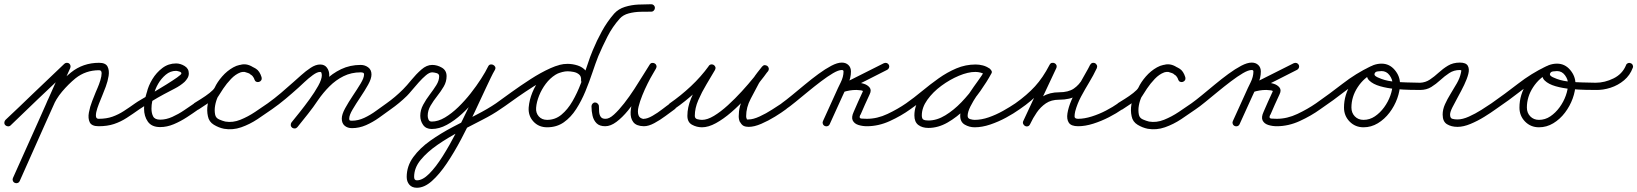

<svg xmlns="http://www.w3.org/2000/svg" viewBox="-38 -578 7717 905"><path d="M-12 -13Q20 -43 52.5 -74Q85 -105 117 -136Q154 -171 191 -206.5Q228 -242 265 -277Q270 -282 277.5 -282Q285 -282 290 -277Q295 -271 294.5 -264Q294 -257 289 -252Q252 -216 215 -181Q178 -146 141 -111Q109 -80 76.5 -49Q44 -18 12 13Q7 18 -0.5 17.5Q-8 17 -13 12Q-18 7 -17.5 -0.5Q-17 -8 -12 -13ZM284 -280Q291 -277 293.5 -270.5Q296 -264 293 -257Q233 -124 173.5 9Q114 142 55 275Q52 282 45 284.5Q38 287 32 284Q25 281 22.5 274Q20 267 23 261Q83 128 142.5 -5.5Q202 -139 261 -272Q264 -278 271 -280.5Q278 -283 284 -280ZM187 -61Q180 -63 177 -70Q174 -77 177 -83Q194 -128 226.5 -167Q259 -206 296 -236Q353 -282 429 -282Q460 -282 469 -264Q478 -246 474 -220.5Q470 -195 460.5 -169.5Q451 -144 445 -130Q443 -124 435.5 -106.5Q428 -89 421 -68.5Q414 -48 414 -33Q414 -18 427 -18Q464 -18 492 -28Q520 -38 545.5 -54.5Q571 -71 599 -91Q605 -95 612 -94Q619 -93 623 -87Q627 -81 626 -74Q625 -67 619 -63Q588 -41 559.5 -22.5Q531 -4 499.5 6.5Q468 17 427 17Q394 17 385 -1.5Q376 -20 381 -47.5Q386 -75 396.5 -101.5Q407 -128 413 -143Q415 -148 422 -164Q429 -180 435 -199.5Q441 -219 441 -233Q441 -247 429 -247Q366 -247 318 -209Q284 -181 254.5 -146Q225 -111 209 -71Q207 -64 200 -61Q193 -58 187 -61Z M595 -67Q590 -73 591.5 -80Q593 -87 599 -91Q607 -97 631 -111Q655 -125 686.5 -143.5Q718 -162 747.5 -180.5Q777 -199 797 -213Q817 -227 817 -232Q817 -238 806.5 -241Q796 -244 792 -244Q765 -244 743.5 -226Q722 -208 707.5 -183Q693 -158 688 -134Q688 -134 688 -134Q688 -133 688 -133Q683 -116 679.5 -100Q676 -84 676 -66Q676 -44 684 -29Q692 -14 717 -14Q745 -14 774 -27Q803 -40 829.5 -58Q856 -76 878 -91Q884 -95 891 -94Q898 -93 902 -87Q906 -81 905 -74Q904 -67 898 -63Q873 -45 843 -25.5Q813 -6 781 7.5Q749 21 717 21Q677 21 659 -4.5Q641 -30 641 -66Q641 -87 644.5 -105.5Q648 -124 654 -143Q654 -143 654 -142Q654 -142 654 -142Q661 -173 680 -204.5Q699 -236 727.5 -257.5Q756 -279 792 -279Q812 -279 832 -267Q852 -255 852 -232Q852 -220 846 -210Q840 -200 832 -192Q812 -174 785.5 -160.5Q759 -147 735 -134Q705 -118 676 -100Q647 -82 619 -63Q613 -58 606 -59.5Q599 -61 595 -67Z M873 -67Q869 -74 870.5 -81Q872 -88 878 -92Q889 -99 910 -112Q931 -125 950 -140Q969 -155 974 -165Q986 -191 1009 -217.5Q1032 -244 1061.5 -260.5Q1091 -277 1122 -273Q1122 -273 1123 -273Q1125 -273 1125 -273Q1151 -265 1168.5 -254Q1186 -243 1195 -214Q1197 -206 1193.5 -200Q1190 -194 1183 -192Q1177 -190 1170.5 -192.5Q1164 -195 1162 -203Q1158 -213 1153 -218Q1153 -218 1153 -218Q1153 -218 1153 -218Q1153 -218 1153.5 -218Q1154 -218 1154 -218Q1151 -221 1148 -223.5Q1145 -226 1141 -228Q1141 -228 1141 -228.5Q1141 -229 1141 -229Q1141 -229 1141 -229Q1141 -229 1141 -229Q1118 -245 1095 -236.5Q1072 -228 1051 -206Q1030 -184 1014 -160Q998 -136 989 -121Q989 -121 989 -121Q989 -121 989 -121Q989 -122 989 -122Q989 -122 989 -122Q980 -103 976 -80.5Q972 -58 976 -38Q979 -22 995 -15Q1011 -8 1024 -5Q1024 -5 1024 -5Q1024 -5 1024 -5Q1024 -5 1024 -5Q1024 -5 1024 -5Q1059 1 1095 -13.5Q1131 -28 1164.5 -50.5Q1198 -73 1224 -91Q1230 -95 1237 -94Q1244 -93 1248 -87Q1252 -81 1251 -74Q1250 -67 1244 -63Q1213 -41 1176 -16.5Q1139 8 1099 22Q1059 36 1018 29Q1018 29 1018 29Q1018 29 1018 29Q1018 29 1018 29Q1018 29 1018 29Q993 24 970 10Q947 -4 942 -30Q936 -57 941 -86Q946 -115 959 -138Q959 -138 959 -138Q959 -138 959 -139Q959 -139 959 -139Q959 -139 959 -139Q972 -162 993.5 -191.5Q1015 -221 1042 -244Q1069 -267 1099.5 -273.5Q1130 -280 1161 -257Q1161 -257 1161 -257Q1161 -257 1161 -257Q1161 -257 1161 -257.5Q1161 -258 1161 -258Q1166 -254 1170 -250.5Q1174 -247 1178 -242Q1178 -242 1178.5 -242Q1179 -242 1179 -242Q1179 -242 1179 -242Q1179 -242 1179 -242Q1189 -231 1194 -215Q1197 -207 1193 -201Q1189 -195 1183 -193Q1177 -191 1170.5 -193.5Q1164 -196 1161 -204Q1155 -224 1143.5 -229Q1132 -234 1115 -239Q1115 -239 1117 -239Q1118 -239 1118 -239Q1095 -241 1072.5 -227Q1050 -213 1032 -191.5Q1014 -170 1006 -151Q999 -135 978.5 -118Q958 -101 935 -86.5Q912 -72 898 -62Q891 -58 884 -59.5Q877 -61 873 -67Z M1224 -91Q1256 -114 1286 -139.5Q1316 -165 1345 -191Q1360 -204 1381.5 -223.5Q1403 -243 1426.5 -258.5Q1450 -274 1471 -274Q1492 -274 1503 -259Q1514 -244 1514 -224Q1514 -199 1497 -166Q1480 -133 1455 -97.5Q1430 -62 1405 -31Q1380 0 1364 21Q1359 26 1352 27Q1345 28 1339 24Q1334 19 1333 12Q1332 5 1336 -1Q1350 -18 1373.5 -47.5Q1397 -77 1421 -110Q1445 -143 1462 -173.5Q1479 -204 1479 -224Q1479 -228 1477.5 -233.5Q1476 -239 1471 -239Q1457 -239 1436.5 -224Q1416 -209 1397.5 -191.5Q1379 -174 1369 -165Q1339 -138 1308 -112Q1277 -86 1244 -63Q1238 -58 1231 -59.5Q1224 -61 1220 -67Q1215 -73 1216.5 -80Q1218 -87 1224 -91ZM1339 24Q1333 19 1332.5 12Q1332 5 1336 -1Q1361 -32 1385.5 -62.5Q1410 -93 1433 -126Q1460 -165 1494 -198.5Q1528 -232 1570 -252Q1612 -272 1662 -272Q1682 -272 1697.5 -260.5Q1713 -249 1713 -227Q1713 -207 1697 -178.5Q1681 -150 1660.5 -119.5Q1640 -89 1624 -62Q1608 -35 1608 -19Q1608 -12 1611 -10.5Q1614 -9 1621 -9Q1650 -9 1679 -22.5Q1708 -36 1734.5 -55.5Q1761 -75 1784 -91Q1790 -95 1797 -94Q1804 -93 1808 -87Q1812 -81 1811 -74Q1810 -67 1804 -63Q1778 -44 1748.5 -23Q1719 -2 1687 12Q1655 26 1621 26Q1600 26 1586.5 14.5Q1573 3 1573 -19Q1573 -39 1589 -68Q1605 -97 1625.5 -127.5Q1646 -158 1662 -184.5Q1678 -211 1678 -227Q1678 -234 1672.5 -235.5Q1667 -237 1662 -237Q1618 -237 1581.5 -219Q1545 -201 1515 -171Q1485 -141 1461 -106Q1439 -73 1414 -41.5Q1389 -10 1364 21Q1359 27 1352 27.5Q1345 28 1339 24Z M1780 -67Q1775 -73 1776.5 -80Q1778 -87 1784 -91Q1825 -120 1862 -157Q1879 -174 1901 -201Q1923 -228 1948 -250Q1973 -272 1999 -272Q2023 -272 2045 -259Q2067 -246 2067 -219Q2067 -193 2053.5 -170Q2040 -147 2022.5 -125Q2005 -103 1991.5 -80Q1978 -57 1978 -32Q1978 -23 1982 -14Q1986 -5 1997 -5Q2027 -5 2059 -24Q2091 -43 2122 -73Q2153 -103 2180.5 -138Q2208 -173 2229.5 -206.5Q2251 -240 2263 -265Q2267 -273 2274 -274Q2281 -275 2287 -272Q2293 -269 2295.5 -262.5Q2298 -256 2294 -249Q2277 -216 2252.5 -163.5Q2228 -111 2198.5 -48Q2169 15 2136 77.5Q2103 140 2068 192Q2033 244 1997.5 275.5Q1962 307 1927 307Q1904 307 1891.5 292.5Q1879 278 1879 256Q1879 205 1910 162.5Q1941 120 1990.5 85Q2040 50 2097.5 20Q2155 -10 2208.5 -37.5Q2262 -65 2300 -91Q2306 -95 2313 -94Q2320 -93 2324 -87Q2328 -81 2327 -74Q2326 -67 2320 -63Q2286 -39 2235 -13Q2184 13 2128.5 42Q2073 71 2024.5 104.5Q1976 138 1945 175.5Q1914 213 1914 256Q1914 272 1927 272Q1954 272 1985 241Q2016 210 2048.5 158.5Q2081 107 2112.5 46Q2144 -15 2172.5 -75.5Q2201 -136 2224.5 -186.5Q2248 -237 2264 -265Q2268 -273 2275 -274Q2282 -275 2287 -272Q2293 -269 2296 -263Q2299 -257 2295 -249Q2280 -220 2256.5 -183.5Q2233 -147 2203 -109.5Q2173 -72 2138.5 -40.5Q2104 -9 2068 10.5Q2032 30 1997 30Q1970 30 1956.5 11Q1943 -8 1943 -32Q1943 -59 1956.5 -84Q1970 -109 1987.5 -132Q2005 -155 2018.5 -176.5Q2032 -198 2032 -219Q2032 -230 2019.5 -233.5Q2007 -237 1999 -237Q1986 -237 1969.5 -223Q1953 -209 1936 -190Q1919 -171 1904 -153Q1889 -135 1880 -126Q1844 -91 1804 -63Q1798 -58 1791 -59.5Q1784 -61 1780 -67Z M2300 -91Q2329 -112 2372 -143Q2415 -174 2463 -205Q2511 -236 2556.5 -256.5Q2602 -277 2637 -277Q2661 -277 2684.5 -269.5Q2708 -262 2723 -244.5Q2738 -227 2736 -199Q2735 -190 2729.5 -186Q2724 -182 2717 -183Q2711 -183 2705.5 -188Q2700 -193 2701 -202Q2702 -218 2691.5 -227Q2681 -236 2665.5 -239Q2650 -242 2637 -242Q2606 -242 2580 -225.5Q2554 -209 2534.5 -183Q2515 -157 2503 -127Q2491 -97 2489 -70Q2487 -46 2501.5 -29.5Q2516 -13 2541 -13Q2579 -13 2608.5 -37.5Q2638 -62 2660.5 -101Q2683 -140 2700 -185Q2717 -230 2730.5 -271.5Q2744 -313 2756 -341Q2775 -387 2799.5 -431.5Q2824 -476 2857 -514Q2877 -536 2907.5 -545.5Q2938 -555 2971 -556.5Q3004 -558 3032 -558Q3039 -558 3044 -553Q3049 -548 3049 -541Q3049 -534 3044 -528.5Q3039 -523 3032 -523Q3011 -523 2982 -522.5Q2953 -522 2926 -515Q2899 -508 2883 -490Q2849 -452 2825.5 -406Q2802 -360 2782 -313Q2769 -280 2754.5 -236.5Q2740 -193 2721.5 -148Q2703 -103 2678 -64Q2653 -25 2619.5 -1.5Q2586 22 2541 22Q2501 22 2476 -5.5Q2451 -33 2454 -72Q2457 -107 2471.5 -142.5Q2486 -178 2510.5 -209Q2535 -240 2567 -258.5Q2599 -277 2637 -277Q2661 -277 2684.5 -269.5Q2708 -262 2723 -244.5Q2738 -227 2736 -199Q2735 -190 2729.5 -186Q2724 -182 2717 -183Q2711 -183 2705.5 -188Q2700 -193 2701 -202Q2702 -218 2691.5 -227Q2681 -236 2665.5 -239Q2650 -242 2637 -242Q2615 -242 2582.5 -228Q2550 -214 2512.5 -192Q2475 -170 2438.5 -145.5Q2402 -121 2371 -98.5Q2340 -76 2320 -63Q2314 -58 2307 -59.5Q2300 -61 2296 -67Q2291 -73 2292.5 -80Q2294 -87 2300 -91Z M2767 -95Q2774 -95 2779.5 -89.5Q2785 -84 2785 -77Q2785 -65 2786 -51Q2787 -37 2793.5 -27.5Q2800 -18 2815 -18Q2833 -17 2856 -38Q2879 -59 2904 -91Q2929 -123 2952 -158.5Q2975 -194 2994 -225Q3013 -256 3024 -273Q3029 -281 3036 -281.5Q3043 -282 3048 -279Q3054 -276 3056 -269Q3058 -262 3054 -255Q3051 -249 3039.5 -230Q3028 -211 3014.5 -184Q3001 -157 2989.5 -128.5Q2978 -100 2972 -75.5Q2966 -51 2971.5 -35Q2977 -19 2998 -17Q2998 -17 2998 -17Q2998 -17 2997 -17Q2997 -17 2997 -17.5Q2997 -18 2997 -18Q3013 -18 3037.5 -32Q3062 -46 3085 -64Q3108 -82 3122 -91Q3128 -95 3135 -94Q3142 -93 3146 -87Q3150 -81 3149 -74Q3148 -67 3142 -63Q3124 -50 3098.5 -31Q3073 -12 3046 2.5Q3019 17 2997 17Q2997 17 2997 17Q2997 17 2997 17Q2996 17 2996 17Q2996 17 2996 17Q2961 16 2947 -2.5Q2933 -21 2934.5 -50Q2936 -79 2947 -112Q2958 -145 2973 -177.5Q2988 -210 3002.5 -235.5Q3017 -261 3024 -273Q3028 -280 3035 -281Q3042 -282 3048 -279Q3054 -275 3056 -268.5Q3058 -262 3054 -255Q3040 -233 3020 -199.5Q3000 -166 2975 -128.5Q2950 -91 2922.5 -57.5Q2895 -24 2867.5 -3.5Q2840 17 2815 17Q2788 17 2774 3Q2760 -11 2755 -32.5Q2750 -54 2750 -77Q2750 -84 2755 -89.5Q2760 -95 2767 -95Z M3115 -67Q3110 -73 3111.5 -80Q3113 -87 3119 -91Q3171 -127 3218.5 -171.5Q3266 -216 3303 -267Q3308 -274 3314.5 -274.5Q3321 -275 3326 -272Q3332 -268 3334 -262Q3336 -256 3332 -248Q3314 -217 3292 -180.5Q3270 -144 3253.5 -106Q3237 -68 3237 -32Q3237 -19 3249.5 -16Q3262 -13 3271 -13Q3296 -13 3327.5 -32Q3359 -51 3393 -82Q3427 -113 3458.5 -147.5Q3490 -182 3515 -213Q3540 -244 3554 -263Q3559 -270 3566 -270Q3573 -270 3578 -266Q3583 -262 3585 -255.5Q3587 -249 3582 -242Q3571 -229 3560 -216Q3549 -203 3541 -188Q3541 -188 3541 -188Q3541 -188 3541 -189Q3541 -189 3541 -189Q3541 -189 3541 -189Q3522 -153 3500.5 -112.5Q3479 -72 3479 -30Q3479 -22 3482 -18Q3482 -18 3481.5 -18Q3481 -18 3481 -18Q3481 -18 3481 -18Q3481 -18 3481 -18Q3484 -14 3483.5 -14.5Q3483 -15 3491 -15Q3512 -15 3542.5 -29Q3573 -43 3601.5 -61.5Q3630 -80 3647 -91Q3653 -95 3660 -94Q3667 -93 3671 -87Q3675 -81 3674 -74Q3673 -67 3667 -63Q3647 -48 3615.5 -28.5Q3584 -9 3550.5 5.5Q3517 20 3491 20Q3477 20 3467.5 15.5Q3458 11 3451 -2Q3451 -2 3451 -2Q3451 -2 3451 -2Q3451 -2 3450.5 -2Q3450 -2 3450 -2Q3444 -14 3444 -30Q3444 -77 3466.5 -121Q3489 -165 3511 -205Q3511 -205 3511 -205Q3511 -205 3511 -205Q3511 -206 3511 -206Q3511 -206 3511 -206Q3520 -221 3531.5 -235.5Q3543 -250 3554 -264Q3560 -271 3566.5 -271Q3573 -271 3579 -267Q3584 -263 3585.5 -256.5Q3587 -250 3582 -243Q3566 -220 3539 -186.5Q3512 -153 3478.5 -116.5Q3445 -80 3408.5 -48.5Q3372 -17 3336.5 2.5Q3301 22 3271 22Q3246 22 3224 10Q3202 -2 3202 -32Q3202 -72 3219 -113Q3236 -154 3259 -192.5Q3282 -231 3302 -266Q3306 -273 3313 -273.5Q3320 -274 3325 -270Q3331 -267 3333.5 -260.5Q3336 -254 3331 -247Q3293 -193 3243 -146.5Q3193 -100 3139 -63Q3133 -58 3126 -59.5Q3119 -61 3115 -67Z M3642 -67Q3637 -73 3638.5 -80Q3640 -87 3646 -91Q3667 -106 3695.5 -129.5Q3724 -153 3756 -179.5Q3788 -206 3820 -229.5Q3852 -253 3880.5 -268Q3909 -283 3930 -283Q3949 -283 3961 -271.5Q3973 -260 3973 -241Q3973 -211 3959 -181Q3945 -151 3933 -125Q3918 -92 3903 -59Q3888 -26 3873 7Q3870 14 3863 16.5Q3856 19 3850 16Q3843 13 3840.5 6Q3838 -1 3841 -7Q3856 -40 3871 -73Q3886 -106 3901 -139Q3911 -162 3924.5 -189Q3938 -216 3938 -241Q3938 -248 3930 -248Q3914 -248 3888.5 -233Q3863 -218 3832 -194.5Q3801 -171 3770 -145.5Q3739 -120 3711.5 -97.5Q3684 -75 3666 -63Q3660 -58 3653 -59.5Q3646 -61 3642 -67ZM4152 -272Q4155 -266 4152.5 -259Q4150 -252 4144 -249Q4093 -223 4041.5 -197Q3990 -171 3939 -146Q3932 -142 3926 -145.5Q3920 -149 3918 -156Q3915 -162 3916.5 -168.5Q3918 -175 3926 -178Q3944 -184 3962.5 -186.5Q3981 -189 4000 -188Q4000 -188 3999.5 -188Q3999 -188 3999 -188Q3999 -188 3999 -188Q3999 -188 3999 -188Q4014 -189 4032.5 -183.5Q4051 -178 4061 -165.5Q4071 -153 4061 -133Q4061 -133 4061 -133Q4061 -133 4061 -133Q4061 -133 4061 -133Q4061 -133 4061 -133Q4050 -109 4039 -85Q4028 -61 4018 -37Q4018 -37 4017.5 -37Q4017 -37 4017 -37Q4017 -37 4017 -37Q4017 -37 4017 -37Q4009 -20 4022.5 -19Q4036 -18 4048 -18Q4097 -18 4145.5 -41Q4194 -64 4233 -91Q4239 -95 4246 -94Q4253 -93 4257 -87Q4261 -81 4260 -74Q4259 -67 4253 -63Q4210 -32 4156.5 -7.5Q4103 17 4048 17Q4027 17 4008 11Q3989 5 3981.5 -10Q3974 -25 3986 -51Q3986 -51 3986 -51Q3986 -51 3986 -51Q3986 -51 3986 -51Q3986 -51 3986 -51Q3996 -75 4007 -99Q4018 -123 4029 -147Q4029 -147 4029 -147Q4029 -147 4029 -147Q4029 -147 4029 -147Q4029 -147 4029 -147Q4031 -151 4017 -152.5Q4003 -154 3999 -154Q3999 -154 3999 -154Q3999 -154 3999 -154Q3999 -154 3998.5 -154Q3998 -154 3998 -154Q3982 -154 3967 -151.5Q3952 -149 3936 -144Q3929 -142 3923 -145.5Q3917 -149 3915 -155Q3912 -160 3914 -166.5Q3916 -173 3923 -177Q3974 -203 4025.5 -228.5Q4077 -254 4128 -280Q4135 -283 4141.5 -281Q4148 -279 4152 -272Z M4229 -67Q4224 -73 4225.5 -80Q4227 -87 4233 -91Q4270 -117 4308 -148.5Q4346 -180 4386 -208.5Q4426 -237 4469.5 -255.5Q4513 -274 4561 -274Q4578 -274 4595 -269.5Q4612 -265 4626 -255Q4633 -250 4633.5 -243.5Q4634 -237 4631 -232Q4627 -226 4620.5 -224Q4614 -222 4607 -226Q4585 -239 4559 -239Q4525 -239 4482 -221Q4439 -203 4399 -173.5Q4359 -144 4333 -107.5Q4307 -71 4307 -34Q4307 -18 4315 -14Q4323 -10 4338 -10Q4378 -10 4418 -34.5Q4458 -59 4494 -96.5Q4530 -134 4558 -174.5Q4586 -215 4604 -246Q4608 -254 4615 -255Q4622 -256 4627 -253Q4633 -250 4636 -243.5Q4639 -237 4634 -230Q4624 -211 4605.5 -184.5Q4587 -158 4568 -130Q4549 -102 4536 -76Q4523 -50 4523 -32Q4523 -20 4535 -16.5Q4547 -13 4556 -13Q4588 -13 4622.5 -25Q4657 -37 4690 -55.5Q4723 -74 4748 -91Q4754 -95 4761 -94Q4768 -93 4772 -87Q4776 -81 4775 -74Q4774 -67 4768 -63Q4740 -43 4704 -23.5Q4668 -4 4629.5 9Q4591 22 4556 22Q4531 22 4509.5 9.5Q4488 -3 4488 -32Q4488 -57 4501 -85Q4514 -113 4533 -141.5Q4552 -170 4571.5 -196.5Q4591 -223 4604 -246Q4608 -254 4615 -255.5Q4622 -257 4627 -253Q4633 -250 4636 -243.5Q4639 -237 4634 -230Q4614 -193 4583 -149Q4552 -105 4512.5 -65.5Q4473 -26 4428.5 -0.5Q4384 25 4338 25Q4309 25 4290.5 11Q4272 -3 4272 -34Q4272 -79 4300.5 -121.5Q4329 -164 4373.5 -198.5Q4418 -233 4468 -253.5Q4518 -274 4559 -274Q4595 -274 4625 -256Q4632 -252 4632.5 -245Q4633 -238 4629 -232Q4626 -227 4619.5 -224.5Q4613 -222 4606 -227Q4596 -234 4584 -236.5Q4572 -239 4561 -239Q4517 -239 4476.5 -221Q4436 -203 4397.5 -175Q4359 -147 4323 -116.5Q4287 -86 4253 -63Q4247 -58 4240 -59.5Q4233 -61 4229 -67Z M4744 -67Q4739 -73 4740.5 -80Q4742 -87 4748 -91Q4803 -130 4840.5 -171Q4878 -212 4909 -272Q4913 -280 4920 -281.5Q4927 -283 4933 -280Q4939 -277 4941.5 -271Q4944 -265 4941 -257Q4910 -191 4879 -125Q4848 -59 4817 7Q4813 15 4806.5 16.5Q4800 18 4794 15Q4788 13 4785 6.5Q4782 0 4786 -8Q4803 -43 4825 -74Q4847 -105 4878.5 -124Q4910 -143 4954 -143Q4998 -143 5023.5 -160.5Q5049 -178 5065.5 -207.5Q5082 -237 5101 -273Q5105 -280 5111.5 -281.5Q5118 -283 5124 -280Q5129 -277 5132 -271Q5135 -265 5132 -257Q5116 -223 5096 -190Q5076 -157 5058 -123.5Q5040 -90 5030 -53Q5027 -40 5027 -29Q5027 -18 5044 -18Q5073 -18 5108 -29Q5143 -40 5175.5 -57Q5208 -74 5232 -91Q5238 -95 5245 -94Q5252 -93 5256 -87Q5260 -81 5259 -74Q5258 -67 5252 -63Q5225 -44 5189 -25.5Q5153 -7 5115 5Q5077 17 5044 17Q5011 17 5000 0.5Q4989 -16 4993.5 -44Q4998 -72 5012 -105Q5026 -138 5044 -171Q5062 -204 5077.5 -230.5Q5093 -257 5100 -272Q5104 -279 5110.5 -280.5Q5117 -282 5123 -279Q5129 -276 5132 -270Q5135 -264 5131 -256Q5109 -215 5088.5 -181Q5068 -147 5037 -127.5Q5006 -108 4954 -108Q4917 -108 4892 -91Q4867 -74 4849 -48Q4831 -22 4817 8Q4813 16 4806 17.5Q4799 19 4794 16Q4788 13 4785 6.5Q4782 0 4785 -7Q4816 -74 4847 -140Q4878 -206 4909 -272Q4913 -280 4919.5 -281.5Q4926 -283 4932 -280Q4938 -277 4941 -270.5Q4944 -264 4941 -257Q4908 -192 4867.5 -147.5Q4827 -103 4768 -63Q4762 -58 4755 -59.5Q4748 -61 4744 -67Z M5227 -67Q5223 -74 5224.5 -81Q5226 -88 5232 -92Q5243 -99 5264 -112Q5285 -125 5304 -140Q5323 -155 5328 -165Q5340 -191 5363 -217.5Q5386 -244 5415.5 -260.5Q5445 -277 5476 -273Q5476 -273 5477 -273Q5479 -273 5479 -273Q5505 -265 5522.5 -254Q5540 -243 5549 -214Q5551 -206 5547.5 -200Q5544 -194 5537 -192Q5531 -190 5524.5 -192.5Q5518 -195 5516 -203Q5512 -213 5507 -218Q5507 -218 5507 -218Q5507 -218 5507 -218Q5507 -218 5507.5 -218Q5508 -218 5508 -218Q5505 -221 5502 -223.5Q5499 -226 5495 -228Q5495 -228 5495 -228.5Q5495 -229 5495 -229Q5495 -229 5495 -229Q5495 -229 5495 -229Q5472 -245 5449 -236.5Q5426 -228 5405 -206Q5384 -184 5368 -160Q5352 -136 5343 -121Q5343 -121 5343 -121Q5343 -121 5343 -121Q5343 -122 5343 -122Q5343 -122 5343 -122Q5334 -103 5330 -80.5Q5326 -58 5330 -38Q5333 -22 5349 -15Q5365 -8 5378 -5Q5378 -5 5378 -5Q5378 -5 5378 -5Q5378 -5 5378 -5Q5378 -5 5378 -5Q5413 1 5449 -13.5Q5485 -28 5518.5 -50.5Q5552 -73 5578 -91Q5584 -95 5591 -94Q5598 -93 5602 -87Q5606 -81 5605 -74Q5604 -67 5598 -63Q5567 -41 5530 -16.5Q5493 8 5453 22Q5413 36 5372 29Q5372 29 5372 29Q5372 29 5372 29Q5372 29 5372 29Q5372 29 5372 29Q5347 24 5324 10Q5301 -4 5296 -30Q5290 -57 5295 -86Q5300 -115 5313 -138Q5313 -138 5313 -138Q5313 -138 5313 -139Q5313 -139 5313 -139Q5313 -139 5313 -139Q5326 -162 5347.5 -191.5Q5369 -221 5396 -244Q5423 -267 5453.5 -273.5Q5484 -280 5515 -257Q5515 -257 5515 -257Q5515 -257 5515 -257Q5515 -257 5515 -257.5Q5515 -258 5515 -258Q5520 -254 5524 -250.5Q5528 -247 5532 -242Q5532 -242 5532.5 -242Q5533 -242 5533 -242Q5533 -242 5533 -242Q5533 -242 5533 -242Q5543 -231 5548 -215Q5551 -207 5547 -201Q5543 -195 5537 -193Q5531 -191 5524.5 -193.5Q5518 -196 5515 -204Q5509 -224 5497.5 -229Q5486 -234 5469 -239Q5469 -239 5471 -239Q5472 -239 5472 -239Q5449 -241 5426.5 -227Q5404 -213 5386 -191.5Q5368 -170 5360 -151Q5353 -135 5332.5 -118Q5312 -101 5289 -86.5Q5266 -72 5252 -62Q5245 -58 5238 -59.5Q5231 -61 5227 -67Z M5574 -67Q5569 -73 5570.5 -80Q5572 -87 5578 -91Q5599 -106 5627.5 -129.5Q5656 -153 5688 -179.5Q5720 -206 5752 -229.5Q5784 -253 5812.5 -268Q5841 -283 5862 -283Q5881 -283 5893 -271.5Q5905 -260 5905 -241Q5905 -211 5891 -181Q5877 -151 5865 -125Q5850 -92 5835 -59Q5820 -26 5805 7Q5802 14 5795 16.5Q5788 19 5782 16Q5775 13 5772.5 6Q5770 -1 5773 -7Q5788 -40 5803 -73Q5818 -106 5833 -139Q5843 -162 5856.5 -189Q5870 -216 5870 -241Q5870 -248 5862 -248Q5846 -248 5820.5 -233Q5795 -218 5764 -194.5Q5733 -171 5702 -145.5Q5671 -120 5643.5 -97.5Q5616 -75 5598 -63Q5592 -58 5585 -59.5Q5578 -61 5574 -67ZM6084 -272Q6087 -266 6084.5 -259Q6082 -252 6076 -249Q6025 -223 5973.5 -197Q5922 -171 5871 -146Q5864 -142 5858 -145.5Q5852 -149 5850 -156Q5847 -162 5848.5 -168.5Q5850 -175 5858 -178Q5876 -184 5894.5 -186.5Q5913 -189 5932 -188Q5932 -188 5931.5 -188Q5931 -188 5931 -188Q5931 -188 5931 -188Q5931 -188 5931 -188Q5946 -189 5964.5 -183.5Q5983 -178 5993 -165.5Q6003 -153 5993 -133Q5993 -133 5993 -133Q5993 -133 5993 -133Q5993 -133 5993 -133Q5993 -133 5993 -133Q5982 -109 5971 -85Q5960 -61 5950 -37Q5950 -37 5949.5 -37Q5949 -37 5949 -37Q5949 -37 5949 -37Q5949 -37 5949 -37Q5941 -20 5954.5 -19Q5968 -18 5980 -18Q6029 -18 6077.5 -41Q6126 -64 6165 -91Q6171 -95 6178 -94Q6185 -93 6189 -87Q6193 -81 6192 -74Q6191 -67 6185 -63Q6142 -32 6088.5 -7.5Q6035 17 5980 17Q5959 17 5940 11Q5921 5 5913.5 -10Q5906 -25 5918 -51Q5918 -51 5918 -51Q5918 -51 5918 -51Q5918 -51 5918 -51Q5918 -51 5918 -51Q5928 -75 5939 -99Q5950 -123 5961 -147Q5961 -147 5961 -147Q5961 -147 5961 -147Q5961 -147 5961 -147Q5961 -147 5961 -147Q5963 -151 5949 -152.5Q5935 -154 5931 -154Q5931 -154 5931 -154Q5931 -154 5931 -154Q5931 -154 5930.5 -154Q5930 -154 5930 -154Q5914 -154 5899 -151.5Q5884 -149 5868 -144Q5861 -142 5855 -145.5Q5849 -149 5847 -155Q5844 -160 5846 -166.5Q5848 -173 5855 -177Q5906 -203 5957.5 -228.5Q6009 -254 6060 -280Q6067 -283 6073.5 -281Q6080 -279 6084 -272Z M6165 -91Q6228 -135 6290.5 -183.5Q6353 -232 6422 -265Q6429 -269 6435.5 -266Q6442 -263 6445 -257Q6448 -251 6446.5 -244Q6445 -237 6437 -234Q6391 -212 6361.5 -167Q6332 -122 6332 -71Q6332 -46 6348 -29.5Q6364 -13 6389 -13Q6418 -13 6442.5 -29.5Q6467 -46 6486 -72Q6505 -98 6515.5 -127.5Q6526 -157 6526 -183Q6526 -204 6511.5 -223.5Q6497 -243 6474 -243Q6468 -243 6456 -241.5Q6444 -240 6442 -232Q6442 -232 6442 -232Q6442 -232 6441 -232Q6441 -232 6441 -232Q6441 -232 6441 -232Q6439 -224 6446 -219Q6453 -214 6459 -212Q6487 -199 6521.5 -194.5Q6556 -190 6591 -189.5Q6626 -189 6656 -188Q6663 -188 6668.5 -183Q6674 -178 6674 -171Q6673 -164 6668 -158.5Q6663 -153 6656 -154Q6642 -154 6610 -154.5Q6578 -155 6539.5 -158.5Q6501 -162 6467.5 -171.5Q6434 -181 6416 -198.5Q6398 -216 6409 -244Q6409 -244 6409 -244Q6409 -244 6409 -244Q6408 -244 6408 -244Q6408 -244 6408 -244Q6416 -264 6435.5 -271Q6455 -278 6474 -278Q6511 -278 6536 -248.5Q6561 -219 6561 -183Q6561 -150 6548 -114Q6535 -78 6511.5 -47Q6488 -16 6456.5 3Q6425 22 6389 22Q6350 22 6323.5 -5Q6297 -32 6297 -71Q6297 -132 6332 -186Q6367 -240 6422 -265Q6430 -269 6436 -266Q6442 -263 6445 -257Q6448 -251 6446.5 -244.5Q6445 -238 6437 -234Q6370 -201 6308.5 -153Q6247 -105 6185 -63Q6179 -58 6172 -59.5Q6165 -61 6161 -67Q6156 -73 6157.5 -80Q6159 -87 6165 -91Z M6656 -188Q6681 -189 6702 -203Q6723 -217 6743 -235.5Q6763 -254 6787 -268.5Q6811 -283 6843 -283Q6872 -283 6880.5 -268Q6889 -253 6883 -229.5Q6877 -206 6863.5 -178Q6850 -150 6834.5 -122Q6819 -94 6808 -72Q6797 -50 6797 -38Q6797 -21 6807.5 -18Q6818 -15 6832 -15Q6856 -15 6886 -28.5Q6916 -42 6944.5 -60Q6973 -78 6992 -91Q6998 -95 7005 -94Q7012 -93 7016 -87Q7020 -81 7019 -74Q7018 -67 7012 -63Q6990 -47 6958.5 -27.5Q6927 -8 6893.5 6Q6860 20 6832 20Q6803 20 6782.5 7.5Q6762 -5 6762 -38Q6762 -62 6773 -86.5Q6784 -111 6799.5 -136Q6815 -161 6829 -185.5Q6843 -210 6848 -234Q6850 -241 6850 -244.5Q6850 -248 6843 -248Q6815 -248 6793 -233.5Q6771 -219 6751 -200.5Q6731 -182 6708.5 -168Q6686 -154 6656 -154Q6649 -153 6644 -158.5Q6639 -164 6639 -171Q6638 -178 6643.5 -183Q6649 -188 6656 -188Z M6992 -91Q7055 -135 7117.5 -183.5Q7180 -232 7249 -265Q7256 -269 7262.5 -266Q7269 -263 7272 -257Q7275 -251 7273.5 -244Q7272 -237 7264 -234Q7218 -212 7188.5 -167Q7159 -122 7159 -71Q7159 -46 7175 -29.5Q7191 -13 7216 -13Q7245 -13 7269.5 -29.5Q7294 -46 7313 -72Q7332 -98 7342.5 -127.5Q7353 -157 7353 -183Q7353 -204 7338.5 -223.5Q7324 -243 7301 -243Q7295 -243 7283 -241.5Q7271 -240 7269 -232Q7269 -232 7269 -232Q7269 -232 7268 -232Q7268 -232 7268 -232Q7268 -232 7268 -232Q7266 -224 7273 -219Q7280 -214 7286 -212Q7314 -199 7348.5 -194.5Q7383 -190 7418 -189.5Q7453 -189 7483 -188Q7490 -188 7495.5 -183Q7501 -178 7501 -171Q7500 -164 7495 -158.5Q7490 -153 7483 -154Q7469 -154 7437 -154.5Q7405 -155 7366.5 -158.5Q7328 -162 7294.5 -171.5Q7261 -181 7243 -198.5Q7225 -216 7236 -244Q7236 -244 7236 -244Q7236 -244 7236 -244Q7235 -244 7235 -244Q7235 -244 7235 -244Q7243 -264 7262.5 -271Q7282 -278 7301 -278Q7338 -278 7363 -248.5Q7388 -219 7388 -183Q7388 -150 7375 -114Q7362 -78 7338.5 -47Q7315 -16 7283.5 3Q7252 22 7216 22Q7177 22 7150.5 -5Q7124 -32 7124 -71Q7124 -132 7159 -186Q7194 -240 7249 -265Q7257 -269 7263 -266Q7269 -263 7272 -257Q7275 -251 7273.5 -244.5Q7272 -238 7264 -234Q7197 -201 7135.5 -153Q7074 -105 7012 -63Q7006 -58 6999 -59.5Q6992 -61 6988 -67Q6983 -73 6984.5 -80Q6986 -87 6992 -91Z M7466 -171Q7466 -178 7471 -183.5Q7476 -189 7483 -188Q7526 -188 7567.5 -208.5Q7609 -229 7626 -270Q7628 -277 7635 -280Q7642 -283 7648 -280Q7655 -278 7658 -271Q7661 -264 7658 -258Q7645 -223 7617 -199.5Q7589 -176 7553.5 -164.5Q7518 -153 7483 -154Q7476 -154 7470.5 -159Q7465 -164 7466 -171Z"/></svg>

Font: FRB American Cursive Guidelines Arrows
Style: Italic
Weight: 400
Italic angle: -25°
Version: Version 2.0;Modular Font Editor K font №1